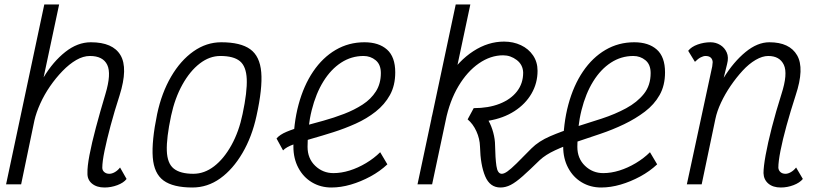

<svg xmlns="http://www.w3.org/2000/svg" viewBox="-20 -820 3640 854"><path d="M514 -75 543 -24Q530 -7 502 3.5Q474 14 445 14Q410 14 389 -3.5Q368 -21 369 -50Q368 -78 378 -130.5Q388 -183 406.5 -252.5Q425 -322 449 -402Q476 -492 457 -531.5Q438 -571 380 -571Q350 -571 319 -553Q288 -535 258 -504Q228 -473 202.5 -436Q177 -399 159 -359Q141 -319 133 -284L74 0H7L177 -800H243L174 -476Q216 -546 270.5 -589Q325 -632 384 -632Q482 -632 516 -574.5Q550 -517 512 -396Q489 -325 472 -261.5Q455 -198 445 -149.5Q435 -101 435 -74Q435 -62 444 -54.5Q453 -47 466 -47Q478 -47 491 -54.5Q504 -62 514 -75Z M836 14Q750 14 707.5 -17Q665 -48 659.5 -120Q654 -192 679 -313Q699 -407 741 -479Q783 -551 840.5 -591.5Q898 -632 964 -632Q1050 -632 1093 -601Q1136 -570 1142 -498.5Q1148 -427 1121 -305Q1101 -212 1058.5 -139.5Q1016 -67 959.5 -26.5Q903 14 836 14ZM840 -47Q889 -47 932.5 -80.5Q976 -114 1009.5 -174.5Q1043 -235 1059 -313Q1080 -412 1077.5 -468.5Q1075 -525 1047 -548Q1019 -571 960 -571Q912 -571 868.5 -537.5Q825 -504 791.5 -444Q758 -384 741 -305Q720 -206 722 -149.5Q724 -93 753 -70Q782 -47 840 -47Z M1671 -143 1703 -89Q1670 -58 1627.5 -35Q1585 -12 1540.5 1Q1496 14 1454 14Q1406 14 1367.5 -9Q1329 -32 1307 -73.5Q1285 -115 1285 -168Q1285 -270 1308 -355Q1331 -440 1373 -502Q1415 -564 1473 -598Q1531 -632 1601 -632Q1665 -632 1701.5 -599.5Q1738 -567 1738 -498Q1738 -440 1714.5 -397.5Q1691 -355 1651 -323.5Q1611 -292 1562 -270Q1513 -248 1462.5 -232Q1412 -216 1366 -203Q1320 -190 1286.5 -178Q1253 -166 1239 -151L1210 -204Q1224 -221 1255 -234Q1286 -247 1328.5 -258.5Q1371 -270 1418 -283Q1465 -296 1510.5 -313.5Q1556 -331 1593 -355Q1630 -379 1652 -413.5Q1674 -448 1674 -495Q1674 -533 1651 -552Q1628 -571 1597 -571Q1543 -571 1497.5 -541.5Q1452 -512 1418.5 -458Q1385 -404 1366.5 -330Q1348 -256 1348 -167Q1348 -115 1382 -82.5Q1416 -50 1463 -50Q1498 -50 1535 -61.5Q1572 -73 1608 -94.5Q1644 -116 1671 -143Z M2381 -108Q2335 -63 2304.5 -36Q2274 -9 2251.5 2.5Q2229 14 2206 14Q2159 14 2138 -36Q2117 -86 2115 -168Q2114 -203 2099 -236Q2084 -269 2060 -289L2087 -339Q2153 -339 2202.5 -358.5Q2252 -378 2279.5 -413.5Q2307 -449 2307 -497Q2306 -532 2278.5 -553Q2251 -574 2218 -574Q2162 -574 2110 -538Q2058 -502 2019 -436.5Q1980 -371 1962 -283L1899 -294Q1922 -397 1971 -473.5Q2020 -550 2085.5 -592.5Q2151 -635 2222 -635Q2263 -635 2297 -619Q2331 -603 2351 -573.5Q2371 -544 2371 -505Q2371 -450 2344 -403.5Q2317 -357 2268 -325.5Q2219 -294 2153 -283Q2166 -260 2174 -230Q2182 -200 2182 -174Q2183 -117 2188 -82Q2193 -47 2212 -47Q2222 -47 2237 -57.5Q2252 -68 2277.5 -93Q2303 -118 2344 -160Q2376 -192 2427 -214Q2478 -236 2537.5 -254.5Q2597 -273 2656.5 -292.5Q2716 -312 2765 -338.5Q2814 -365 2844 -402.5Q2874 -440 2874 -495Q2874 -533 2851 -552Q2828 -571 2797 -571Q2743 -571 2697.5 -541.5Q2652 -512 2618.5 -458Q2585 -404 2566.5 -330Q2548 -256 2548 -167Q2548 -115 2582 -82.5Q2616 -50 2663 -50Q2698 -50 2735 -61.5Q2772 -73 2808 -94.5Q2844 -116 2871 -143L2903 -89Q2870 -58 2827.5 -35Q2785 -12 2740.5 1Q2696 14 2654 14Q2606 14 2567.5 -9Q2529 -32 2507 -73.5Q2485 -115 2485 -168Q2485 -270 2508 -355Q2531 -440 2573 -502Q2615 -564 2673 -598Q2731 -632 2801 -632Q2865 -632 2901.5 -599.5Q2938 -567 2938 -498Q2938 -440 2914 -397.5Q2890 -355 2848.5 -323.5Q2807 -292 2756 -267.5Q2705 -243 2650 -224.5Q2595 -206 2543 -188.5Q2491 -171 2449 -151.5Q2407 -132 2381 -108ZM1837 0 2007 -800H2072L1902 0Z M3521 -75 3551 -24Q3537 -7 3509.5 3.5Q3482 14 3453 14Q3418 14 3397.5 -3.5Q3377 -21 3376 -50Q3376 -78 3385.5 -130.5Q3395 -183 3413 -253Q3431 -323 3456 -402Q3485 -492 3466.5 -531.5Q3448 -571 3397 -571Q3371 -571 3341 -553.5Q3311 -536 3283 -505.5Q3255 -475 3230 -438.5Q3205 -402 3187 -363.5Q3169 -325 3162 -291L3101 0H3035L3148 -525Q3148 -530 3149 -535Q3150 -540 3150 -544Q3149 -557 3141 -564Q3133 -571 3118 -571Q3109 -571 3097 -565Q3085 -559 3071 -545L3041 -594Q3055 -612 3083 -622Q3111 -632 3140 -632Q3164 -632 3183.5 -620Q3203 -608 3212.5 -586.5Q3222 -565 3214 -535L3199 -474Q3243 -545 3296 -588.5Q3349 -632 3402 -632Q3492 -632 3525.5 -574Q3559 -516 3519 -396Q3496 -325 3478.5 -261.5Q3461 -198 3451.5 -149.5Q3442 -101 3442 -74Q3443 -62 3451.5 -54.5Q3460 -47 3474 -47Q3485 -47 3498 -54.5Q3511 -62 3521 -75Z"/></svg>

Font: Victor Mono Thin Light
Style: Italic
Weight: 300
Italic angle: -12°
Monospace: yes
Version: Version 1.561;gftools[0.9.30]